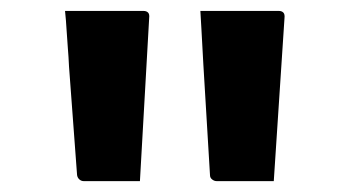

<svg xmlns="http://www.w3.org/2000/svg" viewBox="-20 -770 640 351"><path d="M235.8 -438.9Q211.3 -438.9 185 -438.9Q158.8 -438.9 132.9 -438.9Q128.7 -438.9 125.2 -441.9Q121.7 -444.9 120.9 -449.9L106.2 -648Q105.4 -666 104 -682.5Q102.6 -699 101.7 -715.5Q100.8 -732 98.9 -750Q138.7 -750 174.4 -750Q210.1 -750 242.6 -750Q247.7 -750 250.7 -747Q253.6 -744 252.7 -737ZM480.5 -438.9Q456 -438.9 429 -438.9Q401.9 -438.9 375.9 -438.9Q371.8 -438.9 367.9 -441.9Q363.9 -444.9 363.9 -449.9L351.8 -651.4Q351 -667.7 350 -684.2Q349.1 -700.7 348.2 -717.2Q347.3 -733.7 346.3 -750Q386 -750 421.7 -750Q457.4 -750 489.9 -750Q495.1 -750 498 -747Q500.9 -744 500.1 -737Z"/></svg>

Font: Recursive Sans Linear Light
Style: Regular
Weight: 300
Version: Version 1.085